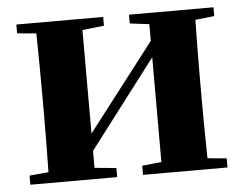

<svg xmlns="http://www.w3.org/2000/svg" viewBox="-44 -599 828 652"><g transform="rotate(-5 370.0 -273.0)"><path d="M641 -509Q639 -393 639 -308V-238Q639 -153 641 -37L706 -31V0H418V-31L484 -38V-395L256 -96V-38L330 -31V0H34V-31L99 -37Q101 -153 101 -238V-308Q101 -392 99 -510L34 -516V-546H330V-516L256 -508V-155L484 -451V-508L418 -516V-546H706V-516Z"/></g></svg>

Font: Source Han Serif SC Heavy
Style: Regular
Weight: 900
Designer: Ryoko NISHIZUKA  (kana & ideographs); Frank Grießhammer (Latin, Greek & Cyrillic); Wenlong ZHANG  (bopomofo); Sandoll Co
Foundry: Adobe Systems Incorporated
Version: Version 1.001 October 20, 2017